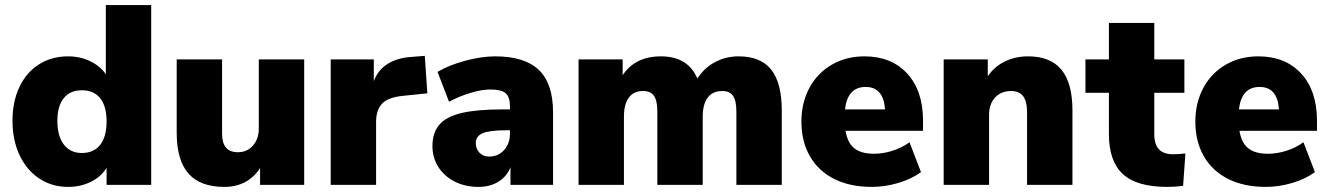

<svg xmlns="http://www.w3.org/2000/svg" viewBox="-20 -725 5214 753"><path d="M573 -705V0H398V-67Q377 -32 336.5 -12Q296 8 247 8Q184 8 134.5 -24.5Q85 -57 57 -116Q29 -175 29 -251Q29 -327 56.5 -384.5Q84 -442 133.5 -473Q183 -504 247 -504Q294 -504 333.5 -485Q373 -466 395 -434V-705ZM398 -249Q398 -308 373 -339.5Q348 -371 301 -371Q255 -371 230 -340Q205 -309 205 -251Q205 -191 230.5 -158Q256 -125 301 -125Q348 -125 373 -157Q398 -189 398 -249Z M1173 -492V0H1000V-66Q977 -30 941.5 -11Q906 8 860 8Q765 8 719 -44.5Q673 -97 673 -204V-492H851V-200Q851 -128 913 -128Q949 -128 972 -154Q995 -180 995 -222V-492Z M1656 -359 1559 -349Q1501 -343 1478 -318Q1455 -293 1455 -247V0H1277V-492H1446V-407Q1463 -452 1502 -475.5Q1541 -499 1597 -502L1646 -506Z M2149 -284V0H1982V-69Q1968 -33 1935 -12.5Q1902 8 1856 8Q1805 8 1764 -12.5Q1723 -33 1699.5 -69.5Q1676 -106 1676 -152Q1676 -205 1703.5 -236.5Q1731 -268 1791 -282Q1851 -296 1953 -296H1980V-308Q1980 -345 1963 -359.5Q1946 -374 1903 -374Q1869 -374 1824.5 -360.5Q1780 -347 1741 -326L1696 -443Q1739 -469 1803.5 -486.5Q1868 -504 1922 -504Q2038 -504 2093.5 -450.5Q2149 -397 2149 -284ZM1980 -202V-214H1964Q1900 -214 1873 -202.5Q1846 -191 1846 -164Q1846 -141 1860.5 -126Q1875 -111 1898 -111Q1934 -111 1957 -136.5Q1980 -162 1980 -202Z M3046 -292V0H2868V-287Q2868 -330 2855 -349Q2842 -368 2812 -368Q2775 -368 2755.5 -342Q2736 -316 2736 -268V0H2558V-287Q2558 -330 2545 -349Q2532 -368 2502 -368Q2465 -368 2446 -342Q2427 -316 2427 -268V0H2249V-492H2422V-430Q2471 -504 2572 -504Q2678 -504 2715 -417Q2741 -458 2783.5 -481Q2826 -504 2877 -504Q2963 -504 3004.5 -452Q3046 -400 3046 -292Z M3600 -212H3296Q3304 -164 3331 -143Q3358 -122 3408 -122Q3444 -122 3481 -134Q3518 -146 3547 -167L3592 -50Q3555 -23 3503 -7.5Q3451 8 3399 8Q3314 8 3252 -23Q3190 -54 3156.5 -112Q3123 -170 3123 -248Q3123 -322 3154.5 -380.5Q3186 -439 3242.5 -471.5Q3299 -504 3370 -504Q3476 -504 3538 -436.5Q3600 -369 3600 -252ZM3294 -296H3451Q3445 -384 3375 -384Q3304 -384 3294 -296Z M4186 -292V0H4008V-284Q4008 -328 3992.5 -348Q3977 -368 3946 -368Q3906 -368 3882.5 -342.5Q3859 -317 3859 -274V0H3681V-492H3854V-426Q3880 -464 3921 -484Q3962 -504 4012 -504Q4100 -504 4143 -451.5Q4186 -399 4186 -292Z M4629 -123 4620 4Q4588 8 4558 8Q4438 8 4383.5 -42.5Q4329 -93 4329 -199V-361H4237V-492H4329V-635H4507V-492H4625V-361H4507V-198Q4507 -120 4580 -120Q4602 -120 4629 -123Z M5145 -212H4841Q4849 -164 4876 -143Q4903 -122 4953 -122Q4989 -122 5026 -134Q5063 -146 5092 -167L5137 -50Q5100 -23 5048 -7.5Q4996 8 4944 8Q4859 8 4797 -23Q4735 -54 4701.5 -112Q4668 -170 4668 -248Q4668 -322 4699.5 -380.5Q4731 -439 4787.5 -471.5Q4844 -504 4915 -504Q5021 -504 5083 -436.5Q5145 -369 5145 -252ZM4839 -296H4996Q4990 -384 4920 -384Q4849 -384 4839 -296Z"/></svg>

Font: wassup Sans
Style: Black
Weight: 900
Version: Version 2.001